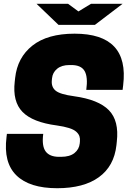

<svg xmlns="http://www.w3.org/2000/svg" viewBox="-20 -970 680 1004"><path d="M170.9 -950.2H335.9L390.1 -910.2L456.1 -950.2H621.1L476.1 -839.8H286.1ZM276.9 -314Q150.4 -330.6 97.7 -384.8Q44.9 -439 57.1 -543.9L59.1 -562Q70.8 -669.4 149.7 -731.7Q228.5 -793.9 370.1 -793.9Q657.2 -793.9 624 -523.9L621.1 -500H431.2Q440.4 -567.4 422.4 -598.6Q404.3 -629.9 353 -629.9H342.8Q302.7 -629.9 278.8 -610.4Q254.9 -590.8 252 -560.1L251 -549.8Q247.6 -515.1 271 -495.8Q294.4 -476.6 367.2 -466.8Q495.1 -449.2 549.3 -393.8Q603.5 -338.4 590.8 -229L588.9 -210.9Q576.7 -101.1 497.1 -43.5Q417.5 14.2 278.8 14.2Q134.3 14.2 65.7 -53Q-2.9 -120.1 14.2 -253.9L16.1 -270H206.1Q197.8 -207 218.5 -178.5Q239.3 -149.9 289.1 -149.9H298.8Q344.7 -149.9 369.4 -169.7Q394 -189.5 397 -220.2L397.9 -230Q399.4 -245.6 395.3 -257.8Q391.1 -270 378.7 -281.2Q366.2 -292.5 340.8 -300.5Q315.4 -308.6 276.9 -314Z"/></svg>

Font: Cooper Hewitt
Style: Heavy Italic
Weight: 714
Designer: Village Type and Design LLC
Foundry: Cooper Hewitt Smithsonian Design Museum
Version: 1.000